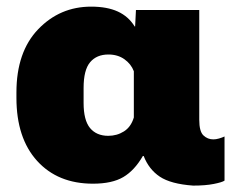

<svg xmlns="http://www.w3.org/2000/svg" viewBox="-20 -547 717 582"><path d="M261.7 9.8Q319.8 9.8 353.8 -10.3Q387.7 -30.3 413.1 -74.2H415.5Q431.2 -33.7 464.4 -11.5Q497.6 10.7 565.4 15.6Q603 15.6 628.4 10.5Q653.8 5.4 660.6 0.5V-133.3Q653.3 -129.9 644 -127.2Q634.8 -124.5 626.5 -124.5Q609.4 -124.5 596.7 -136.5Q584 -148.4 584 -184.1V-516.6H392.1L389.6 -466.8H388.2Q369.6 -497.1 337.2 -512Q304.7 -526.9 256.3 -526.9Q161.6 -526.9 95.7 -458.3Q29.8 -389.6 29.8 -266.6V-250.5Q29.8 -128.4 92.5 -59.3Q155.3 9.8 261.7 9.8ZM308.1 -135.3Q272.5 -135.3 252.9 -158.9Q233.4 -182.6 233.4 -234.9V-280.3Q233.4 -335 253.2 -358.4Q272.9 -381.8 308.6 -381.8Q336.9 -381.8 357.2 -367.4Q377.4 -353 385.7 -331.1V-190.9Q377 -162.1 355.7 -148.7Q334.5 -135.3 308.1 -135.3Z"/></svg>

Font: Roboto Flex
Style: Optical Size 14.0 Weight 1000 Grade 0.00 Width 100 Slant 0.00 Parametric Thick Stroke 96 Parametric Thin Stroke 79 Parametric Counter Width 468 Parametric Uppercase Height 712 Parametric Lowercase Height 514 Parametric Ascender Height 750 Parametric Descender Depth -203.00 Parametric Figure Height 738
Weight: 1000
Designer: Berlow after Robertson
Foundry: Google
Version: Version 3.000